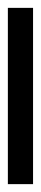

<svg xmlns="http://www.w3.org/2000/svg" viewBox="170 -122 104 488"><g transform="rotate(-90 222.0 122.0)"><path d="M446 154V90H-2V154Z"/></g></svg>

Font: Noto Sans Runic
Style: Regular
Weight: 400
Designer: Monotype Design Team
Foundry: Monotype Imaging Inc.
Version: Version 2.002